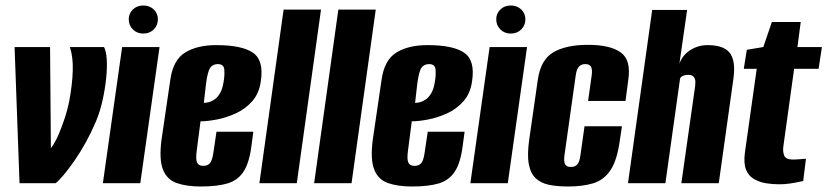

<svg xmlns="http://www.w3.org/2000/svg" viewBox="-20 -666 3008 698"><path d="M51 0 33 -495H162L165 -128Q167 -129 175.5 -142.5Q184 -156 194 -179.5Q204 -203 214.5 -234Q225 -265 232 -300Q243 -359 244.5 -409.5Q246 -460 234 -495H358Q366 -481 368 -451Q370 -421 366 -382Q362 -343 353 -302Q344 -261 329 -225Q313 -187 293 -150.5Q273 -114 251.5 -83Q230 -52 211.5 -30Q193 -8 182 0Z M354 0 424 -495H560L490 0ZM501 -544Q478 -544 463 -559Q448 -574 448 -596Q448 -617 463 -631.5Q478 -646 501 -646Q524 -646 539 -631.5Q554 -617 554 -596Q554 -574 539 -559Q524 -544 501 -544Z M710 12Q658 12 622.5 -0.5Q587 -13 572.5 -49.5Q558 -86 567 -157L599 -375Q609 -448 653 -475Q697 -502 766 -502Q860 -502 900 -474Q940 -446 928 -370Q922 -326 896.5 -297.5Q871 -269 836.5 -253.5Q802 -238 768 -231.5Q734 -225 709 -225L695 -117Q691 -87 696.5 -75Q702 -63 719 -63Q735 -63 743.5 -73Q752 -83 756 -113L767 -187H901L894 -135Q886 -73 865 -41.5Q844 -10 806.5 1Q769 12 710 12ZM721 -292Q728 -292 738.5 -294.5Q749 -297 760 -304.5Q771 -312 780 -327.5Q789 -343 793 -369Q797 -392 795.5 -412.5Q794 -433 772 -433Q754 -433 744.5 -420Q735 -407 729 -362Z M923 0 1011 -631H1147L1059 0Z M1122 0 1210 -631H1346L1258 0Z M1478 12Q1426 12 1390.5 -0.5Q1355 -13 1340.5 -49.5Q1326 -86 1335 -157L1367 -375Q1377 -448 1421 -475Q1465 -502 1534 -502Q1628 -502 1668 -474Q1708 -446 1696 -370Q1690 -326 1664.5 -297.5Q1639 -269 1604.5 -253.5Q1570 -238 1536 -231.5Q1502 -225 1477 -225L1463 -117Q1459 -87 1464.5 -75Q1470 -63 1487 -63Q1503 -63 1511.5 -73Q1520 -83 1524 -113L1535 -187H1669L1662 -135Q1654 -73 1633 -41.5Q1612 -10 1574.5 1Q1537 12 1478 12ZM1489 -292Q1496 -292 1506.5 -294.5Q1517 -297 1528 -304.5Q1539 -312 1548 -327.5Q1557 -343 1561 -369Q1565 -392 1563.5 -412.5Q1562 -433 1540 -433Q1522 -433 1512.5 -420Q1503 -407 1497 -362Z M1690 0 1760 -495H1896L1826 0ZM1837 -544Q1814 -544 1799 -559Q1784 -574 1784 -596Q1784 -617 1799 -631.5Q1814 -646 1837 -646Q1860 -646 1875 -631.5Q1890 -617 1890 -596Q1890 -574 1875 -559Q1860 -544 1837 -544Z M2046 12Q2006 12 1976.5 6Q1947 0 1928 -17.5Q1909 -35 1902.5 -69Q1896 -103 1904 -159L1935 -375Q1945 -448 1991 -475.5Q2037 -503 2118 -503Q2198 -503 2236.5 -475.5Q2275 -448 2264 -375L2254 -299H2118L2131 -392Q2134 -414 2128.5 -423.5Q2123 -433 2108 -433Q2093 -433 2084.5 -423.5Q2076 -414 2073 -392L2032 -101Q2029 -78 2034.5 -68.5Q2040 -59 2055 -59Q2071 -59 2079 -68.5Q2087 -78 2090 -101L2105 -207H2241L2234 -160Q2224 -84 2199.5 -47.5Q2175 -11 2136 0.5Q2097 12 2046 12Z M2263 0 2351 -630H2478L2450 -435Q2462 -467 2490.5 -484.5Q2519 -502 2552 -502Q2586 -502 2607 -493Q2628 -484 2637.5 -467Q2647 -450 2648.5 -426Q2650 -402 2645 -371L2593 0H2457L2507 -352Q2508 -361 2508 -368Q2508 -375 2505.5 -381Q2503 -387 2497.5 -390.5Q2492 -394 2482 -394Q2473 -394 2466 -391.5Q2459 -389 2455.5 -385.5Q2452 -382 2452 -378L2399 0Z M2812 4Q2788 4 2764 0Q2740 -4 2720.5 -15.5Q2701 -27 2692 -49.5Q2683 -72 2688 -111L2731 -416H2684L2695 -485L2755 -495L2786 -586H2891L2879 -495H2968L2956 -416H2867L2828 -135Q2825 -117 2830.5 -101.5Q2836 -86 2862 -86Q2874 -86 2891.5 -87.5Q2909 -89 2910 -89L2900 -8Q2898 -8 2885.5 -5Q2873 -2 2853 1Q2833 4 2812 4Z"/></svg>

Font: Alumni Sans Thin ExtraBold
Style: Italic
Weight: 800
Italic angle: -8°
Version: Version 1.016